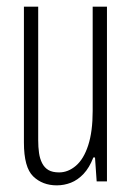

<svg xmlns="http://www.w3.org/2000/svg" viewBox="-20 -546 399 578"><path d="M151 12Q108 12 80 -15Q52 -42 52 -117V-526H95V-124Q95 -103 97.5 -85.5Q100 -68 107 -54.5Q114 -41 126 -34Q138 -27 158 -27Q185 -27 208.5 -47Q232 -67 245.5 -108.5Q259 -150 259 -212V-526H302V0H271L266 -72H261Q249 -41 231.5 -22.5Q214 -4 193.5 4Q173 12 151 12Z"/></svg>

Font: Archivo ExtraCondensed Thin
Style: Regular
Weight: 250
Width: 2
Designer: Hector Gatti
Foundry: Omnibus-Type
Version: Version 2.001